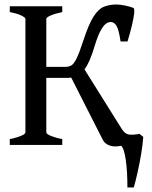

<svg xmlns="http://www.w3.org/2000/svg" viewBox="-20 -643 674 852"><path d="M23.4 0V-25.9Q37.6 -28.3 53.7 -33.2Q69.8 -38.1 81.3 -43.9Q92.8 -49.8 92.8 -55.7V-559.1Q92.8 -564.9 75.7 -573.7Q58.6 -582.5 23.4 -589.4V-615.2H256.3V-589.4Q223.6 -582.5 204.6 -574.2Q185.5 -565.9 185.5 -559.1V-346.2H269Q284.7 -346.2 295.9 -352.3Q307.1 -358.4 319.6 -383.3Q332 -408.2 350.6 -465.3Q373.5 -535.6 395 -569.3Q416.5 -603 440.9 -613Q465.3 -623 497.6 -623Q511.7 -623 533.7 -618.7Q555.7 -614.3 571.8 -607.9Q577.6 -605.5 575.2 -583Q572.8 -560.5 564.7 -527.3Q556.6 -494.1 545.9 -459H515.1Q507.3 -511.2 497.1 -528.3Q486.8 -545.4 470.7 -545.4Q460.9 -545.4 449.7 -537.4Q438.5 -529.3 426 -506.3Q413.6 -483.4 399.9 -438.5Q389.2 -402.3 378.2 -377Q367.2 -351.6 355 -335L520 -71.3Q533.2 -50.3 549.3 -46.6Q565.4 -43 599.1 -48.8L615.7 -35.6Q613.8 -4.4 606.9 37.1Q600.1 78.6 591.1 119.4Q582 160.2 573.7 189H545.4Q545.4 118.2 538.3 67.6Q531.2 17.1 518.1 3.9Q501.5 6.8 490.7 6.8Q474.6 6.8 459 -0.5Q443.4 -7.8 435.5 -23.9L295.9 -298.8Q288.6 -297.4 279.8 -297.4H185.5V-55.7Q185.5 -47.9 208.7 -38.8Q231.9 -29.8 256.3 -25.9V0Z"/></svg>

Font: Gentium Book Plus
Style: Regular
Weight: 400
Designer: Victor Gaultney, Annie Olsen, Iska Routamaa, Becca Hirsbrunner
Foundry: SIL International
Version: Version 6.101